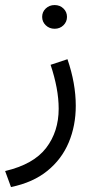

<svg xmlns="http://www.w3.org/2000/svg" viewBox="-20 -486 375 767"><path d="M148.4 -418.5Q148.4 -438.5 162.8 -452.1Q177.2 -465.8 198.2 -465.8Q219.2 -465.8 233.4 -452.1Q247.6 -438.5 247.6 -418.5Q247.6 -398.9 233.4 -385Q219.2 -371.1 198.2 -371.1Q177.2 -371.1 162.8 -385Q148.4 -398.9 148.4 -418.5ZM23.9 261.2 0.5 197.3Q114.3 170.4 164.3 105Q214.4 39.6 214.4 -51.8Q214.4 -92.3 206.1 -136.2Q197.8 -180.2 182.1 -227.1L249.5 -249.5Q282.7 -152.8 282.7 -63.5Q282.7 16.1 254.6 83Q226.6 149.9 169.2 196.5Q111.8 243.2 23.9 261.2Z"/></svg>

Font: Vazirmatn RD FD Light
Style: Regular
Weight: 300
Designer: Saber Rastikerdar
Foundry: Saber Rastikerdar
Version: Version 33.003